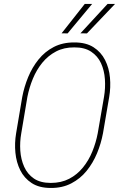

<svg xmlns="http://www.w3.org/2000/svg" viewBox="-20 -934 607 965"><path d="M528.8 -446.3 497.6 -264.2Q487.8 -211.9 467.5 -163.3Q447.3 -114.7 415.5 -75.4Q383.8 -36.1 338.6 -12.5Q293.5 11.2 234.9 10.7Q176.8 10.7 139.2 -13.9Q101.6 -38.6 81.8 -78.4Q62 -118.2 57.4 -166.7Q52.7 -215.3 61 -264.2L91.8 -446.8Q101.6 -498 121.6 -546.6Q141.6 -595.2 173.6 -635Q205.6 -674.8 250.5 -698Q295.4 -721.2 354.5 -720.7Q412.6 -720.7 450.2 -696.5Q487.8 -672.4 508.1 -632.3Q528.3 -592.3 532.7 -543.7Q537.1 -495.1 528.8 -446.3ZM471.2 -264.2 502.9 -447.8Q510.3 -491.2 507.3 -535.4Q504.4 -579.6 487.8 -616Q471.2 -652.3 438 -674.3Q404.8 -696.3 353.5 -695.8Q301.8 -696.3 261.7 -675.3Q221.7 -654.3 192.6 -618.7Q163.6 -583 145.3 -538.6Q127 -494.1 117.7 -447.3L86.9 -264.2Q79.1 -220.7 82 -176.8Q85 -132.8 101.6 -95.7Q118.2 -58.6 150.6 -36.6Q183.1 -14.6 235.4 -14.6Q287.6 -14.6 327.6 -35.4Q367.7 -56.2 397 -92.3Q426.3 -128.4 444.3 -173.1Q462.4 -217.8 471.2 -264.2ZM384.3 -766.6 520.5 -914.1H558.1L417 -766.1ZM289.6 -766.6 405.8 -914.1H442.9L319.8 -766.1Z"/></svg>

Font: Roboto Condensed Thin
Style: Italic
Weight: 250
Italic angle: -12°
Designer: Christian Robertson
Foundry: Google
Version: Version 3.008; 2023